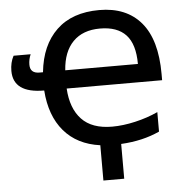

<svg xmlns="http://www.w3.org/2000/svg" viewBox="-60 -784 1013 1040"><g transform="rotate(-5 446.5 -264.0)"><path d="M306.2 -416H701.2Q701.2 -523.4 654.1 -574.2Q606.9 -625 513.2 -625Q419.4 -625 366.2 -570.8Q313 -516.6 306.2 -416ZM15.1 -438Q15.1 -483.4 34.2 -519H127Q115.2 -491.7 115.2 -462.9Q115.2 -416 166 -416H185.1Q200.2 -562.5 285.2 -643.8Q370.1 -725.1 517.6 -725.1Q665 -725.1 744.6 -631.1Q824.2 -537.1 824.2 -351.1V-316.9H305.2Q311.5 -208 367.7 -148.9Q423.8 -89.8 533.2 -89.8Q592.3 -89.8 659.2 -105.2Q726.1 -120.6 783.2 -147V-41Q691.4 1.5 573.2 7.8V196.8H460V4.9Q335 -12.2 263.9 -95.5Q192.9 -178.7 183.1 -316.9Q15.1 -316.9 15.1 -438Z"/></g></svg>

Font: OpenSans-Semibold
Style: Regular
Weight: 600
Foundry: Ascender Corporation
Version: Version 1.10